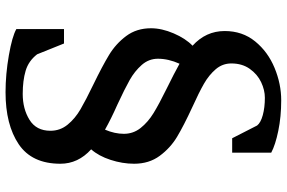

<svg xmlns="http://www.w3.org/2000/svg" viewBox="-191 -715 1035 693"><g transform="rotate(90 326.5 -368.5)"><path d="M531 -830V-689H479L433 -779Q423 -792 395.5 -799.5Q368 -807 333 -807Q305 -807 276.5 -793.5Q248 -780 228.5 -752.5Q209 -725 209 -686Q209 -654 230 -629.5Q251 -605 282.5 -587Q314 -569 367 -545Q434 -514 474 -490Q514 -466 542.5 -427.5Q571 -389 571 -335Q571 -293 557 -250Q543 -207 519 -180Q571 -133 571 -69Q571 34 500.5 81.5Q430 129 313 129Q248 129 179.5 117Q111 105 85 90V-82H137L176 15Q200 46 235.5 56.5Q271 67 319 67Q373 67 412.5 42.5Q452 18 452 -33Q452 -68 430 -95Q408 -122 374.5 -141.5Q341 -161 285 -188Q219 -220 178.5 -244.5Q138 -269 110 -306.5Q82 -344 82 -396Q82 -435 100.5 -478Q119 -521 145 -546Q92 -594 92 -662Q92 -726 129.5 -772Q167 -818 225 -842Q283 -866 342 -866Q401 -866 452 -855.5Q503 -845 531 -830ZM192 -421Q192 -388 214.5 -362.5Q237 -337 269 -319Q301 -301 357 -275Q409 -252 448 -230Q463 -265 463 -298Q463 -332 442 -358.5Q421 -385 388.5 -405Q356 -425 299 -453Q246 -479 210 -499Q192 -459 192 -421Z"/></g></svg>

Font: Martel
Style: Bold
Weight: 700
Designer: Dan Reynolds
Foundry: Dan Reynolds
Version: Version 1.001; ttfautohint (v1.1) -l 5 -r 5 -G 72 -x 0 -D la